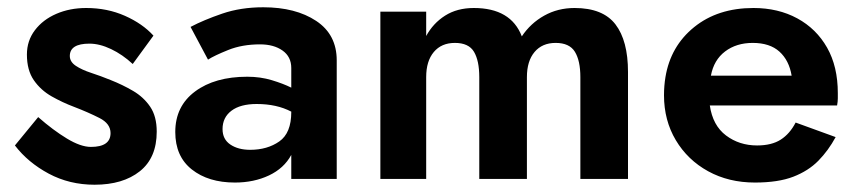

<svg xmlns="http://www.w3.org/2000/svg" viewBox="-20 -492 2360 528"><path d="M85 -170 21 -92Q57 -45 114 -14.5Q171 16 240 16Q318 16 364.5 -21Q411 -58 411 -130Q411 -172 393 -198.5Q375 -225 346 -242Q317 -259 284 -272Q257 -283 231 -291.5Q205 -300 188.5 -311Q172 -322 172 -338Q172 -372 226 -372Q254 -372 285.5 -357Q317 -342 345 -316L402 -394Q372 -427 323.5 -448.5Q275 -470 217 -470Q172 -470 135 -454Q98 -438 76 -409Q54 -380 54 -342Q54 -299 73 -271.5Q92 -244 122 -227Q152 -210 184 -198Q223 -183 253.5 -167.5Q284 -152 284 -126Q284 -88 230 -88Q202 -88 164 -111Q126 -134 85 -170Z M552 -328Q569 -339 607.5 -354.5Q646 -370 695 -370Q733 -370 757 -353Q781 -336 781 -305V-251Q759 -262 727.5 -271.5Q696 -281 660 -281Q571 -281 516.5 -240.5Q462 -200 462 -129Q462 -62 507.5 -26Q553 10 626 10Q678 10 719.5 -9.5Q761 -29 781 -66V0H906V-326Q906 -397 849.5 -434.5Q793 -472 704 -472Q642 -472 591 -454.5Q540 -437 504 -418ZM592 -137Q592 -169 616.5 -187.5Q641 -206 686 -206Q741 -206 781 -185V-184Q781 -126 748 -103Q715 -80 668 -80Q635 -80 613.5 -94.5Q592 -109 592 -137Z M1707 -294Q1707 -380 1672.5 -425Q1638 -470 1560 -470Q1514 -470 1476.5 -449Q1439 -428 1415 -392Q1385 -470 1283 -470Q1237 -470 1204 -449Q1171 -428 1152 -393V-460H1026V0H1152V-280Q1152 -324 1173 -349Q1194 -374 1231 -374Q1269 -374 1283.5 -349.5Q1298 -325 1298 -280V0H1429V-280Q1429 -324 1450 -349Q1471 -374 1508 -374Q1546 -374 1561 -349.5Q1576 -325 1576 -280V0H1707Z M1932 -202H2282Q2284 -213 2284 -221.5Q2284 -230 2284 -236Q2284 -309 2254.5 -361Q2225 -413 2172.5 -441.5Q2120 -470 2052 -470Q1954 -470 1889 -417.5Q1824 -365 1810 -280Q1808 -268 1807 -255.5Q1806 -243 1806 -230Q1806 -161 1838.5 -106.5Q1871 -52 1927.5 -21Q1984 10 2056 10Q2120 10 2161.5 -6Q2203 -22 2230.5 -50Q2258 -78 2278 -115L2168 -155Q2152 -124 2127 -108Q2102 -92 2062 -92Q2013 -92 1976.5 -119.5Q1940 -147 1932 -202ZM1935 -284Q1943 -327 1974 -350.5Q2005 -374 2050 -374Q2097 -374 2123.5 -350Q2150 -326 2157 -284Z"/></svg>

Font: Jost-600-Semi-PL
Style: Regular
Weight: 600
Version: Version 3.300; ttfautohint (v0.97) -l 8 -r 50 -G 200 -x 14 -